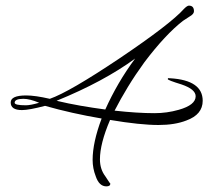

<svg xmlns="http://www.w3.org/2000/svg" viewBox="-20 -560 740 682"><path d="M358 102Q332 102 320 66Q309 38 309 8Q309 -54 341 -139Q235 -157 140 -184Q83 -169 58 -169Q18 -169 18 -196Q18 -221 73 -221Q105 -221 157 -209Q226 -233 405 -353Q586 -475 634 -529Q645 -540 651 -540Q669 -540 669 -520Q669 -510 653 -501L630 -486Q599 -462 564.5 -425Q530 -388 493 -339Q461 -295 434.5 -251.5Q408 -208 387 -167Q468 -158 529 -158Q573 -158 615 -170Q675 -187 675 -218Q675 -243 625 -260Q576 -275 576 -279Q576 -284 582 -282H585Q700 -275 700 -202Q700 -153 642 -132Q601 -116 543 -116Q478 -116 371 -134Q335 -50 335 6Q335 41 354 66Q372 94 372 92Q372 102 358 102ZM354 -171Q375 -218 401.5 -263.5Q428 -309 460 -352Q348 -270 181 -202Q223 -192 266 -184.5Q309 -177 354 -171ZM72 -186Q88 -186 119 -195Q86 -209 63 -209Q32 -209 32 -195Q32 -186 72 -186Z"/></svg>

Font: Lavishly Yours
Style: Regular
Weight: 400
Designer: Robert E. Leuschke
Foundry: Robert E. Leuschke
Version: Version 1.010; ttfautohint (v1.8.3)